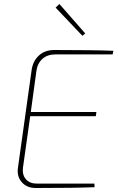

<svg xmlns="http://www.w3.org/2000/svg" viewBox="-20 -940 588 960"><path d="M392 -761 258 -902 277 -920 406 -773ZM543 -668H257Q217 -668 192 -645.5Q167 -623 162 -585L134 -380H462L459 -359H131L95 -103Q90 -67 109 -44.5Q128 -22 164 -22H452L453 -4Q354 0 159 0Q114 0 88.5 -29.5Q63 -59 70 -103L138 -589Q144 -634 174 -662Q204 -690 252 -690Q449 -690 547 -686Z"/></svg>

Font: Exo 2.0 Thin
Style: Italic
Weight: 250
Italic angle: -8°
Designer: Natanael Gama
Version: Version 1.001;PS 001.001;hotconv 1.0.70;makeotf.lib2.5.58329